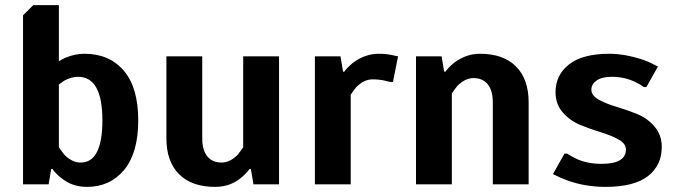

<svg xmlns="http://www.w3.org/2000/svg" viewBox="-20 -720 2635 750"><path d="M320 10Q261 10 219 -25Q198 -41 185 -60H180L170 0H70V-660L110 -700H210V-480Q220 -488 237 -495Q273 -510 310 -510Q407 -510 463.5 -444Q520 -378 520 -250Q520 -123 465 -56.5Q410 10 320 10ZM295 -85Q380 -85 380 -250Q380 -420 285 -420Q259 -420 231 -405L210 -390V-145Q222 -127 232 -115Q262 -85 295 -85Z M820 10Q729 10 679.5 -39.5Q630 -89 630 -180V-500H770V-180Q770 -133 790 -109Q810 -85 845 -85Q878 -85 908 -115Q918 -127 930 -145V-500H1070V0H970L960 -60H955Q938 -38 921 -25Q879 10 820 10Z M1210 0V-500H1310L1320 -440H1325Q1335 -455 1359 -475Q1406 -510 1460 -510Q1486 -510 1511 -505Q1527 -501 1535 -500L1515 -400H1505Q1496 -401 1483 -405Q1461 -410 1435 -410Q1402 -410 1372 -380Q1362 -368 1350 -350V0Z M1605 0V-500H1705L1715 -440H1720Q1730 -455 1754 -475Q1801 -510 1855 -510Q1946 -510 1995.5 -460.5Q2045 -411 2045 -320V0H1905V-320Q1905 -367 1885 -391Q1865 -415 1830 -415Q1797 -415 1767 -385Q1757 -373 1745 -355V0Z M2345 10Q2266 10 2197 -15Q2171 -24 2140 -40L2185 -120H2195Q2214 -108 2231 -100Q2273 -80 2330 -80Q2425 -80 2425 -136Q2425 -159 2396.5 -175Q2368 -191 2328 -203Q2288 -215 2247.5 -231.5Q2207 -248 2178.5 -280.5Q2150 -313 2150 -360Q2150 -427 2203 -468.5Q2256 -510 2360 -510Q2423 -510 2496 -485Q2521 -476 2550 -460L2505 -380H2495Q2477 -393 2461 -400Q2419 -420 2370 -420Q2331 -420 2310.5 -405.5Q2290 -391 2290 -370Q2290 -347 2318.5 -331Q2347 -315 2387.5 -303Q2428 -291 2468 -275Q2508 -259 2536.5 -226Q2565 -193 2565 -146Q2565 -74 2511 -32Q2457 10 2345 10Z"/></svg>

Font: Scada
Style: Bold
Weight: 700
Designer: Jovanny Lemonad
Foundry: Jovanny Lemonad
Version: Version 4.100;PS 004.100;hotconv 1.0.88;makeotf.lib2.5.64775